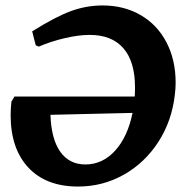

<svg xmlns="http://www.w3.org/2000/svg" viewBox="-20 -672 673 704"><path d="M624 -369Q624 -347 621 -324Q610 -228 560.5 -151.5Q511 -75 434 -31.5Q357 12 266 12Q149 12 84 -57.5Q19 -127 19 -250Q19 -274 22 -301H23L33 -318H474Q475 -330 475 -352Q475 -446 432.5 -495Q390 -544 309 -544Q268 -544 217 -532Q166 -520 122 -501L111 -506L98 -557Q184 -611 240.5 -631.5Q297 -652 356 -652Q435 -652 496 -616.5Q557 -581 590.5 -516.5Q624 -452 624 -369ZM466 -258 165 -251Q168 -162 201 -115.5Q234 -69 293 -69Q356 -69 402 -119.5Q448 -170 466 -258Z"/></svg>

Font: Alegreya SC
Style: Bold Italic
Weight: 700
Italic angle: -7°
Designer: Juan Pablo del Peral
Foundry: Huerta Tipografica
Version: Version 2.007; ttfautohint (v1.6)